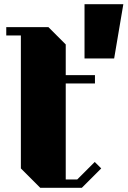

<svg xmlns="http://www.w3.org/2000/svg" viewBox="-20 -900 611 920"><path d="M465 -93 372 0H173L80 -93V-730H10V-770H212L295 -687V-540H435V-500H295V-40H350L434 -124ZM571 -880H385V-620H527Z"/></svg>

Font: Kumar One
Style: Regular
Weight: 400
Designer: Parimal Parmar
Foundry: Indian Type Foundry
Version: Version 1.000;PS 1.000;hotconv 1.0.88;makeotf.lib2.5.647800